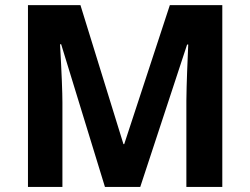

<svg xmlns="http://www.w3.org/2000/svg" viewBox="-20 -734 983 754"><path d="M530.8 0 714.8 -559.1H719.2C715.3 -469.2 713.4 -414.1 712.9 -393.1C712.4 -372.1 711.9 -354 711.9 -337.9V0H853V-713.9H647L467.8 -168H464.8L295.9 -713.9H89.8V0H225.1V-332C225.1 -370.1 222.2 -446.3 215.8 -560.1H220.2L392.1 0Z"/></svg>

Font: Open Sans bold
Style: Bold
Weight: 700
Foundry: Ascender Corporation
Version: Version 1.100;PS 001.100;hotconv 1.0.88;makeotf.lib2.5.64775